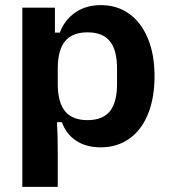

<svg xmlns="http://www.w3.org/2000/svg" viewBox="-20 -564 661 748"><path d="M67 -534H194V-437H213Q232 -487 273.5 -515.5Q315 -544 373 -544Q436 -544 483 -510.5Q530 -477 556 -414.5Q582 -352 582 -267Q582 -182 556.5 -119.5Q531 -57 483.5 -23.5Q436 10 373 10Q316 10 277 -15.5Q238 -41 221 -88H202Q205 -36 205 24V164H67ZM321 -96Q380 -96 408 -130.5Q436 -165 436 -237V-297Q436 -369 408 -403.5Q380 -438 321 -438Q262 -438 233.5 -403.5Q205 -369 205 -297V-237Q205 -165 233.5 -130.5Q262 -96 321 -96Z"/></svg>

Font: Mozilla Text BETA
Style: Bold
Weight: 700
Designer: Studio DRAMA
Foundry: Studio DRAMA
Version: Version 0.100